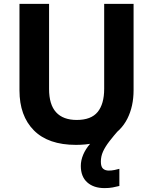

<svg xmlns="http://www.w3.org/2000/svg" viewBox="-20 -734 787 986"><path d="M498 96Q498 122 509 132Q520 142 539 142Q553 142 568 139Q583 136 593 133V221Q577 225 559 228.5Q541 232 517 232Q461 232 428 202.5Q395 173 395 118Q395 90 407 61Q419 32 443.5 3.5Q468 -25 502 -51L593 -70Q563 -36 541.5 -8Q520 20 509 44.5Q498 69 498 96ZM666 -271Q666 -188 634 -124.5Q602 -61 536 -25.5Q470 10 370 10Q228 10 154 -64.5Q80 -139 80 -270V-714H232V-277Q232 -197 268 -157.5Q304 -118 374 -118Q448 -118 481.5 -159Q515 -200 515 -278V-714H666Z"/></svg>

Font: Noto Sans Syriac Eastern
Style: Bold
Weight: 700
Designer: Patrick Giasson and the Monotype Design Team
Foundry: Monotype Imaging Inc.
Version: Version 3.001